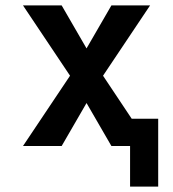

<svg xmlns="http://www.w3.org/2000/svg" viewBox="-20 -540 640 710"><path d="M461 150V0H392L300 -159L208 0H65L239 -260L65 -520H208L300 -361L392 -520H535L361 -260L467 -101H565V150Z"/></svg>

Font: Iosevka Extended
Style: Bold
Weight: 700
Width: 7
Monospace: yes
Designer: Belleve Invis
Foundry: Belleve Invis
Version: Version 32.5.0; ttfautohint (v1.8.4)